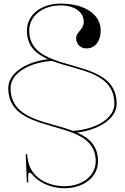

<svg xmlns="http://www.w3.org/2000/svg" viewBox="-20 -782 680 1045"><path d="M310 -762.5C203.5 -762.5 126.5 -701 126.5 -615.5C126.5 -532 175 -488.5 241 -459.5C123.5 -446 25 -384.5 25 -303C25 -123 230 -115.5 371 -61C445 -32.5 501 9 501 95.5C501 174.5 429 231.5 330 231.5C253 231.5 142 193.5 129.5 74.5L128 60C128 58 126.5 56.5 124 56.5C121.5 56.5 120 58 120 60L126 210H134L133.5 188V180.5C133.5 165 135 157.5 140.5 157.5C144.5 157.5 151 162 159.5 172C204.5 223.5 276.5 242.5 330 242.5C436.5 242.5 513.5 181 513.5 95.5C513.5 12.5 465.5 -31.5 399.5 -60.5C516.5 -74.5 615 -135.5 615 -217C615 -396.5 411 -404 270 -458.5C195.5 -487 139 -529 139 -615.5C139 -694.5 211 -752.5 310 -752.5C385.5 -752.5 436 -716.5 436 -663C436 -622.5 394.5 -606.5 394.5 -575.5C394.5 -541.5 417.5 -518.5 451.5 -518.5C497.5 -518.5 528 -557.5 528 -616.5C528 -704 441 -762.5 310 -762.5ZM377.5 -69.5C237 -123 37.5 -129.5 37.5 -303C37.5 -383.5 140 -442.5 263 -450.5C403.5 -397 602.5 -390.5 602.5 -217C602.5 -136.5 500 -77.5 377.5 -69.5Z"/></svg>

Font: ZnikomitNo24
Style: Regular
Weight: 500
Designer: gluk
Foundry: gluk
Version: Version 0.55